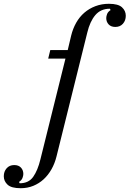

<svg xmlns="http://www.w3.org/2000/svg" viewBox="-189 -780 683 1012"><path d="M-80 212Q-129 212 -149 193.5Q-169 175 -169 149Q-169 124 -154 107Q-139 90 -114 90Q-91 90 -78.5 103.5Q-66 117 -66 137Q-66 146 -70.5 158Q-75 170 -89 179L-85 186Q-38 186 -14 152Q10 118 24 60L156 -471H65L76 -516H168L186 -592Q195 -629 212.5 -660Q230 -691 255.5 -713Q281 -735 314 -747.5Q347 -760 385 -760Q434 -760 454 -741.5Q474 -723 474 -697Q474 -672 459 -655Q444 -638 419 -638Q396 -638 383.5 -651.5Q371 -665 371 -685Q371 -694 375.5 -706Q380 -718 394 -727L390 -734Q342 -734 313.5 -700.5Q285 -667 271 -608L109 44Q100 81 82.5 112Q65 143 41 165Q17 187 -13.5 199.5Q-44 212 -80 212Z"/></svg>

Font: IBM Plex Serif
Style: Italic
Weight: 400
Italic angle: -14°
Designer: Mike Abbink, Paul van der Laan, Pieter van Rosmalen
Foundry: Bold Monday
Version: Version 3.001